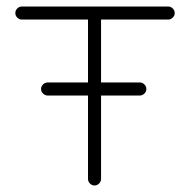

<svg xmlns="http://www.w3.org/2000/svg" viewBox="-20 -560 583 589"><path d="M409 -267H290V-11Q290 -3 284 3Q278 9 270 9Q262 9 256 3Q250 -3 250 -11V-267H126Q118 -267 112 -273Q106 -279 106 -287Q106 -295 112 -301Q118 -307 126 -307H250V-500H47Q39 -500 33 -506Q27 -512 27 -520Q27 -528 33 -534Q39 -540 47 -540H496Q504 -540 510 -534Q516 -528 516 -520Q516 -512 510 -506Q504 -500 496 -500H290V-307H409Q417 -307 423 -301Q429 -295 429 -287Q429 -279 423 -273Q417 -267 409 -267Z"/></svg>

Font: Hoogli Light
Style: Regular
Weight: 300
Designer: Anand Singh Naorem
Foundry: Brand New Type
Version: Version 1.00 b007